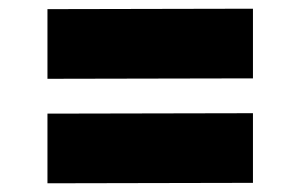

<svg xmlns="http://www.w3.org/2000/svg" viewBox="-20 -583 690 441"><path d="M89 -162V-322L561 -323V-163ZM89 -402V-562L561 -563V-403Z"/></svg>

Font: REM Black
Style: Regular
Weight: 900
Designer: Octavio Pardo
Foundry: Ashler Design
Version: Version 1.005;gftools[0.9.28]